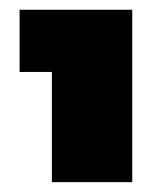

<svg xmlns="http://www.w3.org/2000/svg" viewBox="-20 -724 325 392"><path d="M20 -577.1V-704.1H250V-352.1H85.9V-577.1Z"/></svg>

Font: Poppins Black
Style: Regular
Weight: 900
Designer: Ninad Kale (Devanagari), Jonny Pinhorn (Latin)
Foundry: Indian Type Foundry
Version: 4.004